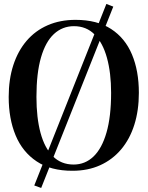

<svg xmlns="http://www.w3.org/2000/svg" viewBox="-20 -853 747 972"><path d="M518.5 -833 553.5 -819.5 188.5 98.5 153.5 86ZM347.5 11.5Q237.5 12 165.8 -35.8Q94 -83.5 59 -167.8Q24 -252 24 -362Q24 -451.5 47.5 -523.5Q71 -595.5 115 -646.8Q159 -698 221.5 -725.2Q284 -752.5 362.5 -752.5Q471.5 -752.5 542.5 -706.2Q613.5 -660 648.2 -577Q683 -494 683 -383Q683 -294 660 -221.2Q637 -148.5 593 -96.5Q549 -44.5 487 -16.5Q425 11.5 347.5 11.5ZM352.5 -20Q411 -20 453.5 -60.8Q496 -101.5 519.2 -182.2Q542.5 -263 542.5 -383Q542.5 -484 521.5 -560Q500.5 -636 459 -678.2Q417.5 -720.5 354.5 -720.5Q296 -720.5 253.2 -681Q210.5 -641.5 187.5 -562Q164.5 -482.5 164.5 -362.5Q164.5 -257 185.2 -180.2Q206 -103.5 247.8 -61.8Q289.5 -20 352.5 -20Z"/></svg>

Font: Merriweather 120pt SemiBold
Style: Regular
Weight: 600
Version: Version 2.100